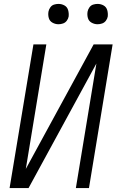

<svg xmlns="http://www.w3.org/2000/svg" viewBox="-20 -962 616 982"><path d="M29 0H126L473 -637L368 0H435L556 -735H459L112 -98L217 -735H151ZM479 -838Q491 -838 502.5 -842Q514 -846 521.5 -856Q529 -866 531 -877Q533 -894 528.5 -910Q524 -926 510 -934Q496 -942 479 -942Q468 -942 456.5 -938.5Q445 -935 437.5 -924.5Q430 -914 428 -903Q425 -886 429.5 -870Q434 -854 448.5 -846Q463 -838 479 -838ZM279 -838Q291 -838 302.5 -842Q314 -846 321.5 -856Q329 -866 331 -877Q333 -894 328.5 -910Q324 -926 310 -934Q296 -942 279 -942Q268 -942 256.5 -938.5Q245 -935 237.5 -924.5Q230 -914 228 -903Q225 -886 229.5 -870Q234 -854 248.5 -846Q263 -838 279 -838Z"/></svg>

Font: Iosevka Sparkle Light Oblique
Style: Regular
Weight: 300
Italic angle: -9°
Designer: Belleve Invis
Foundry: Belleve Invis
Version: Version 4.5.0; ttfautohint (v1.8.3)